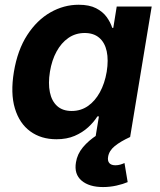

<svg xmlns="http://www.w3.org/2000/svg" viewBox="-20 -568 665 796"><path d="M213.9 9.3Q150.4 9.3 105.5 -23.4Q60.5 -56.2 41.7 -118.7Q22.9 -181.2 37.6 -270Q52.7 -360.8 93 -422.9Q133.3 -484.9 189 -516.6Q244.6 -548.3 306.2 -548.3Q350.1 -548.3 378.2 -533.9Q406.2 -519.5 422.1 -497.6Q438 -475.6 445.3 -452.6H449.7L463.9 -541H608.9L519.5 0H376L390.1 -85.4H383.8Q369.1 -62 345.5 -40.3Q321.8 -18.6 289.3 -4.6Q256.8 9.3 213.9 9.3ZM277.3 -107.9Q314.9 -107.9 344.5 -128.4Q374 -148.9 394 -185.3Q414.1 -221.7 422.4 -270.5Q430.2 -319.3 422.4 -355.5Q414.6 -391.6 391.4 -411.4Q368.2 -431.2 331.1 -431.2Q293 -431.2 263.4 -410.6Q233.9 -390.1 214.4 -354.2Q194.8 -318.4 187 -270.5Q179.2 -222.2 186.8 -185.5Q194.3 -148.9 217 -128.4Q239.7 -107.9 277.3 -107.9ZM407.2 207.5Q349.6 207.5 318.1 180.7Q286.6 153.8 294.9 105Q300.3 70.8 323.7 42.7Q347.2 14.6 381.8 -7.8L519.5 0Q479 18.6 455.6 37.8Q432.1 57.1 428.2 82Q425.3 98.6 433.1 107.9Q440.9 117.2 458.5 117.2Q468.8 117.2 478.3 114.5Q487.8 111.8 496.1 107.9L509.3 187Q490.2 195.3 462.9 201.4Q435.5 207.5 407.2 207.5Z"/></svg>

Font: Inter 17pt
Style: Bold Italic
Weight: 700
Italic angle: -9.3988°
Version: Version 4.001;git-66647c0bb